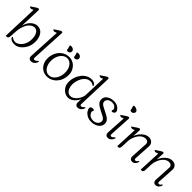

<svg xmlns="http://www.w3.org/2000/svg" viewBox="262 -1959 3225 3225"><g transform="rotate(45 1874.5 -346.0)"><path d="M87 11 110 -624Q109 -624 108.5 -624.5Q108 -625 107 -625Q105 -625 101.5 -624Q98 -623 91 -619Q76 -610 61 -610Q42 -610 25 -627Q42 -638 66 -654.5Q90 -671 111 -685Q132 -699 140 -701Q143 -702 146 -702.5Q149 -703 152 -703Q173 -703 173 -682L159 -302Q186 -397 239.5 -441.5Q293 -486 348 -486Q410 -486 448 -449Q486 -412 501 -353Q516 -294 508 -229Q502 -172 475.5 -122.5Q449 -73 410 -39Q371 -5 325 7Q307 11 282 11Q257 11 232 3Q207 -5 188 -24Q180 -32 178 -42.5Q176 -53 185 -63Q212 -36 251.5 -28.5Q291 -21 328 -43Q367 -66 397 -110Q427 -154 436 -215Q444 -271 434.5 -320.5Q425 -370 399 -401Q373 -432 331 -432Q287 -432 243 -391Q199 -350 173 -257Q167 -234 163.5 -215.5Q160 -197 158 -175Q156 -153 154 -117L150 -46Q149 -16 136 -0.5Q123 15 87 11Z M628 -48 659 -629Q658 -630 654.5 -629.5Q651 -629 641 -624Q601 -603 575 -632Q591 -643 615 -659.5Q639 -676 660.5 -690Q682 -704 689 -706Q703 -711 713 -706Q723 -701 722 -688L690 -75Q689 -63 693.5 -52.5Q698 -42 714 -42Q724 -42 740 -51Q756 -60 768 -76Q773 -83 780.5 -80Q788 -77 786 -67Q779 -34 751.5 -9.5Q724 15 687 15Q657 15 642 -4.5Q627 -24 628 -48Z M1054 7Q995 7 946.5 -24.5Q898 -56 872 -113Q846 -170 852 -244Q859 -318 892.5 -374Q926 -430 979 -461.5Q1032 -493 1096 -493Q1155 -493 1203.5 -461.5Q1252 -430 1279.5 -374Q1307 -318 1300 -244Q1294 -170 1259.5 -113Q1225 -56 1171.5 -24.5Q1118 7 1054 7ZM921 -244Q919 -186 936.5 -137.5Q954 -89 987.5 -60.5Q1021 -32 1066 -32Q1111 -32 1147 -60.5Q1183 -89 1205.5 -137.5Q1228 -186 1230 -244Q1233 -302 1215 -349.5Q1197 -397 1164 -425.5Q1131 -454 1086 -454Q1041 -454 1004.5 -425.5Q968 -397 946 -349.5Q924 -302 921 -244ZM1132 -627Q1128 -636 1138.5 -641Q1149 -646 1166.5 -644.5Q1184 -643 1200.5 -634Q1217 -625 1225 -606Q1233 -586 1224 -567.5Q1215 -549 1193 -541Q1182 -537 1166 -539.5Q1150 -542 1148 -558Q1147 -569 1144 -587Q1141 -605 1132 -627ZM964 -627Q960 -636 970.5 -641Q981 -646 999 -644.5Q1017 -643 1033.5 -634Q1050 -625 1058 -606Q1066 -586 1056.5 -567.5Q1047 -549 1025 -541Q1015 -537 998.5 -539.5Q982 -542 981 -558Q980 -569 976.5 -587Q973 -605 964 -627Z M1556 7Q1517 7 1476.5 -16Q1436 -39 1408.5 -84.5Q1381 -130 1381 -197Q1381 -248 1398.5 -300.5Q1416 -353 1449 -397.5Q1482 -442 1529 -468.5Q1576 -495 1635 -494Q1665 -493 1684.5 -482.5Q1704 -472 1713 -462Q1721 -453 1723 -443.5Q1725 -434 1711 -426Q1700 -441 1679.5 -448Q1659 -455 1639 -455Q1590 -455 1555 -429Q1520 -403 1497.5 -363.5Q1475 -324 1464.5 -281.5Q1454 -239 1454 -206Q1454 -160 1467 -122.5Q1480 -85 1506 -62.5Q1532 -40 1569 -40Q1604 -40 1634 -59.5Q1664 -79 1687.5 -110Q1711 -141 1725 -175.5Q1739 -210 1740 -239L1754 -633Q1753 -634 1749.5 -633.5Q1746 -633 1736 -628Q1696 -607 1670 -636Q1686 -647 1710 -663.5Q1734 -680 1755.5 -694Q1777 -708 1784 -710Q1798 -715 1808 -710Q1818 -705 1817 -692L1795 -79Q1794 -67 1798.5 -56.5Q1803 -46 1819 -46Q1829 -46 1845 -55Q1861 -64 1873 -80Q1878 -87 1885 -85Q1892 -83 1890 -73Q1884 -42 1856.5 -15.5Q1829 11 1792 11Q1762 11 1747 -8.5Q1732 -28 1733 -52L1736 -133Q1722 -100 1696 -68Q1670 -36 1635 -14.5Q1600 7 1556 7Z M2036 -381Q2036 -354 2052.5 -336.5Q2069 -319 2097 -305Q2125 -291 2157 -274Q2191 -257 2227 -237.5Q2263 -218 2287 -189.5Q2311 -161 2309 -117Q2308 -78 2282 -46.5Q2256 -15 2214.5 2.5Q2173 20 2123 19Q2062 18 2021 -5Q1980 -28 1958.5 -60.5Q1937 -93 1935 -121Q1933 -154 1976 -160Q2008 -165 2017 -150Q2022 -143 2017.5 -134Q2013 -125 2008 -114Q2010 -93 2023 -71.5Q2036 -50 2061.5 -35Q2087 -20 2125 -19Q2177 -18 2210 -45.5Q2243 -73 2244 -111Q2245 -141 2225.5 -159.5Q2206 -178 2176 -192.5Q2146 -207 2115 -223Q2085 -239 2052.5 -257.5Q2020 -276 1997.5 -304Q1975 -332 1976 -375Q1977 -413 2001 -441.5Q2025 -470 2066 -486Q2107 -502 2157 -500Q2207 -498 2238.5 -479.5Q2270 -461 2286 -438Q2302 -415 2303 -400Q2304 -392 2299.5 -378.5Q2295 -365 2272 -354Q2259 -348 2248 -349.5Q2237 -351 2235 -361Q2234 -368 2236.5 -375.5Q2239 -383 2243 -390Q2245 -397 2236 -414Q2227 -431 2206 -446Q2185 -461 2150 -462Q2097 -464 2067 -439.5Q2037 -415 2036 -381Z M2433 -666Q2430 -676 2442 -680.5Q2454 -685 2473 -682Q2492 -679 2510 -669Q2528 -659 2536 -641Q2544 -622 2530 -602.5Q2516 -583 2497 -578Q2488 -575 2470.5 -578Q2453 -581 2451 -598Q2451 -606 2447 -625Q2443 -644 2433 -666ZM2449 -51 2470 -407Q2469 -408 2465.5 -407.5Q2462 -407 2452 -402Q2412 -381 2386 -410Q2402 -421 2426 -437.5Q2450 -454 2471.5 -468Q2493 -482 2500 -484Q2514 -489 2524 -484Q2534 -479 2533 -466L2511 -78Q2510 -66 2514.5 -55.5Q2519 -45 2535 -45Q2545 -45 2560.5 -54Q2576 -63 2588 -79Q2593 -86 2600.5 -84Q2608 -82 2606 -72Q2600 -41 2572.5 -14.5Q2545 12 2508 12Q2478 12 2463 -7.5Q2448 -27 2449 -51Z M2722 -3 2740 -399Q2735 -404 2720 -394Q2681 -373 2653 -402Q2670 -413 2694 -429.5Q2718 -446 2739.5 -460Q2761 -474 2768 -476Q2782 -481 2791.5 -475.5Q2801 -470 2800 -457L2792 -316Q2810 -360 2840 -399Q2870 -438 2910 -462.5Q2950 -487 2998 -487Q3020 -487 3045 -476.5Q3070 -466 3087 -440Q3104 -414 3101 -365L3084 -85Q3083 -69 3087.5 -57.5Q3092 -46 3108 -46Q3119 -46 3132 -56Q3145 -66 3152 -80Q3156 -87 3163.5 -85Q3171 -83 3169 -73Q3163 -44 3139.5 -19Q3116 6 3081 6Q3051 6 3036 -13.5Q3021 -33 3022 -57L3039 -365Q3041 -394 3022.5 -412Q3004 -430 2973 -431Q2924 -432 2877.5 -391Q2831 -350 2801 -262Q2796 -247 2792.5 -228Q2789 -209 2788 -186L2783 -59Q2782 -25 2769.5 -11.5Q2757 2 2722 -3Z M3279 -3 3297 -399Q3292 -404 3277 -394Q3238 -373 3210 -402Q3227 -413 3251 -429.5Q3275 -446 3296.5 -460Q3318 -474 3325 -476Q3339 -481 3348.5 -475.5Q3358 -470 3357 -457L3349 -316Q3367 -360 3397 -399Q3427 -438 3467 -462.5Q3507 -487 3555 -487Q3577 -487 3602 -476.5Q3627 -466 3644 -440Q3661 -414 3658 -365L3641 -85Q3640 -69 3644.5 -57.5Q3649 -46 3665 -46Q3676 -46 3689 -56Q3702 -66 3709 -80Q3713 -87 3720.5 -85Q3728 -83 3726 -73Q3720 -44 3696.5 -19Q3673 6 3638 6Q3608 6 3593 -13.5Q3578 -33 3579 -57L3596 -365Q3598 -394 3579.5 -412Q3561 -430 3530 -431Q3481 -432 3434.5 -391Q3388 -350 3358 -262Q3353 -247 3349.5 -228Q3346 -209 3345 -186L3340 -59Q3339 -25 3326.5 -11.5Q3314 2 3279 -3Z"/></g></svg>

Font: Diphylleia
Style: Regular
Weight: 400
Designer: Minha Hyung
Foundry: JAMO
Version: Version 1.000; ttfautohint (v1.8.4.7-5d5b);gftools[0.9.28]